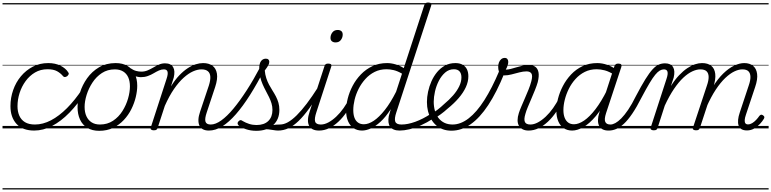

<svg xmlns="http://www.w3.org/2000/svg" viewBox="-20 -1020 6125 1525"><path d="M252 17Q159 17 111 -36Q63 -89 63 -177Q63 -243 84.5 -304.5Q106 -366 146 -414Q186 -462 241 -490.5Q296 -519 363 -519Q419 -519 460 -498.5Q501 -478 521 -447Q528 -438 525.5 -431Q523 -424 514 -415Q503 -408 494.5 -408Q486 -408 480 -416Q461 -439 433 -454.5Q405 -470 357 -470Q302 -470 258.5 -444.5Q215 -419 183.5 -376Q152 -333 135.5 -281Q119 -229 119 -176Q119 -134 133.5 -101Q148 -68 178.5 -49.5Q209 -31 258 -31Q269 -31 273.5 -23.5Q278 -16 277 -6.5Q276 3 269.5 10Q263 17 252 17ZM0 475H524V485H0ZM0 -20H524V0H0ZM0 -505H524V-500H0ZM0 -995H524V-985H0Z M251 17Q242 17 237.5 10Q233 3 233.5 -6.5Q234 -16 240 -23.5Q246 -31 257 -31Q321 -31 385 -64.5Q449 -98 512 -161Q575 -224 634 -313Q639 -321 648.5 -318.5Q658 -316 663.5 -308.5Q669 -301 662 -292Q599 -194 531.5 -125Q464 -56 393.5 -19.5Q323 17 251 17ZM524 475V485ZM524 -20V0ZM524 -505V-500ZM524 -995V-985Z M768 19Q712 19 673.5 -4.5Q635 -28 615.5 -70.5Q596 -113 596 -168Q596 -223 615 -284Q634 -345 672 -398.5Q710 -452 766.5 -485.5Q823 -519 899 -519Q954 -519 992 -496.5Q1030 -474 1050 -433.5Q1070 -393 1070 -339Q1070 -298 1058.5 -249.5Q1047 -201 1023.5 -153.5Q1000 -106 963.5 -67Q927 -28 878.5 -4.5Q830 19 768 19ZM774 -31Q833 -31 878 -61Q923 -91 952.5 -138Q982 -185 997 -237Q1012 -289 1012 -334Q1012 -376 998.5 -406Q985 -436 958 -452.5Q931 -469 892 -469Q834 -469 789.5 -440Q745 -411 714.5 -364.5Q684 -318 668 -266.5Q652 -215 652 -171Q652 -128 666.5 -96.5Q681 -65 708 -48Q735 -31 774 -31ZM524 475H1125V485H524ZM524 -20H1125V0H524ZM524 -505H1125V-500H524ZM524 -995H1125V-985H524Z M1099 -407Q1083 -407 1064 -412Q1045 -417 1027.5 -426Q1010 -435 996 -446Q988 -453 986 -461.5Q984 -470 987 -477Q990 -484 996.5 -486Q1003 -488 1012 -481Q1040 -462 1061.5 -456.5Q1083 -451 1102 -451Q1129 -451 1152.5 -461Q1176 -471 1198 -484Q1220 -497 1242.5 -507Q1265 -517 1290 -517Q1299 -517 1303 -509.5Q1307 -502 1305.5 -493Q1304 -484 1297.5 -476.5Q1291 -469 1281 -469Q1262 -469 1242 -460Q1222 -451 1200.5 -438Q1179 -425 1153.5 -416Q1128 -407 1099 -407ZM1126 475V485ZM1126 -20V0ZM1126 -505V-500ZM1126 -995V-985Z M1639 17Q1611 17 1592 7Q1573 -3 1564 -22.5Q1555 -42 1556 -69.5Q1557 -97 1569 -132L1639 -341Q1652 -382 1650.5 -410.5Q1649 -439 1631.5 -454Q1614 -469 1580 -469Q1549 -469 1513 -453Q1477 -437 1438.5 -402.5Q1400 -368 1362 -313Q1324 -258 1289 -179L1232 -4Q1229 6 1222.5 10.5Q1216 15 1201 15Q1189 15 1181.5 10Q1174 5 1177 -6L1303 -394Q1316 -433 1310.5 -451Q1305 -469 1282 -469Q1271 -469 1266.5 -476.5Q1262 -484 1263.5 -493Q1265 -502 1272 -509.5Q1279 -517 1291 -517Q1315 -517 1331 -509Q1347 -501 1355.5 -486Q1364 -471 1365 -450.5Q1366 -430 1360 -404L1338 -334Q1370 -386 1403.5 -421Q1437 -456 1470.5 -478Q1504 -500 1535 -509.5Q1566 -519 1593 -519Q1639 -519 1667.5 -498Q1696 -477 1703 -435Q1710 -393 1689 -329L1622 -127Q1605 -77 1612 -54Q1619 -31 1654 -31Q1664 -31 1668 -23.5Q1672 -16 1670.5 -7Q1669 2 1661 9.5Q1653 17 1639 17ZM1125 475H1796V485H1125ZM1125 -20H1796V0H1125ZM1125 -505H1796V-500H1125ZM1125 -995H1796V-985H1125Z M1639 17Q1628 17 1624 9.5Q1620 2 1622.5 -7Q1625 -16 1633 -23.5Q1641 -31 1654 -31Q1692 -31 1737.5 -63.5Q1783 -96 1833.5 -156.5Q1884 -217 1939 -302Q1994 -387 2050 -493Q2056 -503 2065.5 -502Q2075 -501 2081 -492Q2087 -483 2081 -470Q2023 -356 1966 -266Q1909 -176 1854 -113Q1799 -50 1745.5 -16.5Q1692 17 1639 17ZM1796 475V485ZM1796 -20V0ZM1796 -505V-500ZM1796 -995V-985Z M2190 17Q2173 17 2154 13.5Q2135 10 2112 7.5Q2089 5 2059 7L2086 -16Q2115 -22 2136 -25.5Q2157 -29 2174 -30Q2191 -31 2204 -31Q2213 -31 2217 -23.5Q2221 -16 2219 -7Q2217 2 2209.5 9.5Q2202 17 2190 17ZM2016 19Q1972 19 1934.5 6.5Q1897 -6 1875 -24Q1867 -32 1867 -40.5Q1867 -49 1875 -57Q1884 -66 1891 -66Q1898 -66 1909 -58Q1931 -45 1958.5 -36Q1986 -27 2017 -27Q2078 -27 2111 -59Q2144 -91 2144 -147Q2144 -174 2136.5 -199Q2129 -224 2117 -248.5Q2105 -273 2091.5 -298Q2078 -323 2066 -350.5Q2054 -378 2046.5 -409Q2039 -440 2039 -476Q2039 -516 2053.5 -535Q2068 -554 2092 -554Q2106 -554 2112.5 -546.5Q2119 -539 2119 -529Q2119 -516 2110.5 -500.5Q2102 -485 2083 -460Q2086 -427 2095 -399.5Q2104 -372 2117 -347.5Q2130 -323 2144.5 -300.5Q2159 -278 2171.5 -254Q2184 -230 2191.5 -204Q2199 -178 2199 -147Q2199 -71 2149.5 -26Q2100 19 2016 19ZM1796 475H2346V485H1796ZM1796 -20H2346V0H1796ZM1796 -505H2346V-500H1796ZM1796 -995H2346V-985H1796Z M2189 17Q2178 17 2173.5 9.5Q2169 2 2170.5 -7Q2172 -16 2180.5 -23.5Q2189 -31 2204 -31Q2234 -31 2266.5 -49Q2299 -67 2336.5 -104Q2374 -141 2416.5 -197Q2459 -253 2508 -330Q2515 -341 2524 -339.5Q2533 -338 2538 -330Q2543 -322 2537 -312Q2484 -225 2438.5 -162Q2393 -99 2352 -59.5Q2311 -20 2271 -1.5Q2231 17 2189 17ZM2346 475V485ZM2346 -20V0ZM2346 -505V-500ZM2346 -995V-985Z M2514 17Q2484 17 2464 7Q2444 -3 2434.5 -22.5Q2425 -42 2426 -69.5Q2427 -97 2439 -132L2557 -494Q2561 -506 2567 -510.5Q2573 -515 2587 -515Q2603 -515 2609 -509Q2615 -503 2611 -491L2493 -129Q2476 -78 2483 -54.5Q2490 -31 2528 -31Q2539 -31 2543 -23.5Q2547 -16 2545.5 -7Q2544 2 2536 9.5Q2528 17 2514 17ZM2645 -683Q2628 -683 2616.5 -692Q2605 -701 2605 -719Q2605 -743 2620 -762.5Q2635 -782 2662 -782Q2680 -782 2691 -773Q2702 -764 2702 -745Q2702 -722 2687.5 -702.5Q2673 -683 2645 -683ZM2346 475H2671V485H2346ZM2346 -20H2671V0H2346ZM2346 -505H2671V-500H2346ZM2346 -995H2671V-985H2346Z M2514 17Q2503 17 2498.5 9.5Q2494 2 2495.5 -7Q2497 -16 2505.5 -23.5Q2514 -31 2529 -31Q2557 -31 2588 -47.5Q2619 -64 2650 -93Q2681 -122 2709 -161.5Q2737 -201 2760 -247Q2765 -257 2774 -256.5Q2783 -256 2789.5 -249.5Q2796 -243 2791 -233Q2766 -179 2735 -133Q2704 -87 2668 -53.5Q2632 -20 2593.5 -1.5Q2555 17 2514 17ZM2671 475V485ZM2671 -20V0ZM2671 -505V-500ZM2671 -995V-985Z M2856 17Q2817 17 2788.5 -2Q2760 -21 2744.5 -57Q2729 -93 2729 -141Q2729 -186 2742 -237.5Q2755 -289 2781 -338.5Q2807 -388 2846.5 -429Q2886 -470 2938 -494.5Q2990 -519 3055 -519Q3087 -519 3122.5 -508.5Q3158 -498 3187 -479L3350 -979Q3354 -991 3361 -995.5Q3368 -1000 3381 -1000Q3399 -1000 3404 -992.5Q3409 -985 3404 -973L3128 -128Q3111 -77 3119.5 -54Q3128 -31 3168 -31Q3176 -31 3180 -23.5Q3184 -16 3182.5 -7Q3181 2 3174 9.5Q3167 17 3154 17Q3127 17 3108 9Q3089 1 3078.5 -13.5Q3068 -28 3065.5 -49.5Q3063 -71 3068 -98L3084 -153Q3043 -90 3002.5 -53Q2962 -16 2924.5 0.5Q2887 17 2856 17ZM2870 -33Q2907 -33 2949 -61Q2991 -89 3036.5 -146.5Q3082 -204 3126 -291L3173 -435Q3137 -456 3107 -463Q3077 -470 3050 -470Q2998 -470 2956 -449Q2914 -428 2882 -392.5Q2850 -357 2828.5 -314.5Q2807 -272 2796.5 -228Q2786 -184 2786 -146Q2786 -111 2795 -86Q2804 -61 2823 -47Q2842 -33 2870 -33ZM2671 475H3312V485H2671ZM2671 -20H3312V0H2671ZM2671 -505H3312V-500H2671ZM2671 -995H3312V-985H2671Z M3154 17Q3142 17 3138 9.5Q3134 2 3137 -7Q3140 -16 3148.5 -23.5Q3157 -31 3170 -31Q3218 -31 3278 -52.5Q3338 -74 3404 -117Q3411 -122 3417.5 -119Q3424 -116 3428 -108Q3432 -100 3431 -92Q3430 -84 3422 -79Q3371 -46 3322.5 -24.5Q3274 -3 3231.5 7Q3189 17 3154 17ZM3312 475V485ZM3312 -20V0ZM3312 -505V-500ZM3312 -995V-985Z M3401 -113Q3430 -129 3456.5 -149.5Q3483 -170 3506 -192Q3548 -227 3579 -262.5Q3610 -298 3627.5 -334.5Q3645 -371 3645 -406Q3645 -436 3630 -453Q3615 -470 3585 -470Q3574 -470 3569.5 -477Q3565 -484 3566.5 -494Q3568 -504 3576 -511.5Q3584 -519 3597 -519Q3632 -519 3655 -505.5Q3678 -492 3689 -469Q3700 -446 3700 -414Q3700 -371 3680 -327.5Q3660 -284 3623 -241Q3586 -198 3534 -156Q3509 -133 3480 -112Q3451 -91 3421 -73ZM3312 475H3756V485H3312ZM3312 -20H3756V0H3312ZM3312 -505H3756V-500H3312ZM3312 -995H3756V-985H3312Z M3566 18Q3529 18 3498.5 7Q3468 -4 3444.5 -24.5Q3421 -45 3404.5 -73.5Q3388 -102 3379.5 -136.5Q3371 -171 3371 -210Q3371 -249 3380 -291.5Q3389 -334 3407 -374.5Q3425 -415 3452 -447.5Q3479 -480 3515 -499.5Q3551 -519 3597 -519Q3607 -519 3611 -511.5Q3615 -504 3613 -494Q3611 -484 3603.5 -477Q3596 -470 3585 -470Q3546 -470 3516 -444Q3486 -418 3465.5 -378Q3445 -338 3435 -293.5Q3425 -249 3425 -212Q3425 -173 3434.5 -140Q3444 -107 3463 -82.5Q3482 -58 3510 -44.5Q3538 -31 3575 -31Q3639 -31 3702.5 -80Q3766 -129 3827 -224.5Q3888 -320 3946 -458Q3949 -466 3957 -467.5Q3965 -469 3973 -465Q3981 -461 3985.5 -454Q3990 -447 3986 -438Q3925 -287 3858 -185.5Q3791 -84 3718 -33Q3645 18 3566 18ZM3756 475H3769V485H3756ZM3756 -20H3769V0H3756ZM3756 -505H3769V-500H3756ZM3756 -995H3769V-985H3756Z M4179 17Q4151 17 4131.5 7Q4112 -3 4101.5 -21.5Q4091 -40 4091 -65.5Q4091 -91 4101 -122Q4108 -144 4121 -174.5Q4134 -205 4149 -239.5Q4164 -274 4178 -308.5Q4192 -343 4200 -374Q4212 -419 4201 -436Q4190 -453 4162 -453Q4136 -453 4105 -445Q4074 -437 4043.5 -429Q4013 -421 3986 -421Q3971 -421 3959.5 -429Q3948 -437 3942.5 -452.5Q3937 -468 3937 -490Q3937 -508 3943 -524Q3949 -540 3961 -550Q3973 -560 3989 -560Q4003 -560 4010 -551Q4017 -542 4017 -528Q4017 -517 4012 -500.5Q4007 -484 3997 -467Q4015 -467 4036.5 -472.5Q4058 -478 4082.5 -485.5Q4107 -493 4132 -498.5Q4157 -504 4180 -504Q4211 -504 4231 -490Q4251 -476 4257 -446Q4263 -416 4251 -367Q4243 -339 4229 -304.5Q4215 -270 4200 -235Q4185 -200 4172 -169Q4159 -138 4153 -115Q4140 -72 4149 -51.5Q4158 -31 4193 -31Q4203 -31 4207 -23.5Q4211 -16 4209 -7Q4207 2 4199.5 9.5Q4192 17 4179 17ZM3768 475H4336V485H3768ZM3768 -20H4336V0H3768ZM3768 -505H4336V-500H3768ZM3768 -995H4336V-985H3768Z M4178 17Q4167 17 4162.5 9.5Q4158 2 4159.5 -7Q4161 -16 4169.5 -23.5Q4178 -31 4193 -31Q4221 -31 4252 -47.5Q4283 -64 4314 -93Q4345 -122 4373 -161.5Q4401 -201 4424 -247Q4429 -257 4438 -256.5Q4447 -256 4453.5 -249.5Q4460 -243 4455 -233Q4430 -179 4399 -133Q4368 -87 4332 -53.5Q4296 -20 4257.5 -1.5Q4219 17 4178 17ZM4335 475V485ZM4335 -20V0ZM4335 -505V-500ZM4335 -995V-985Z M4525 17Q4486 17 4457.5 -2Q4429 -21 4414 -57Q4399 -93 4399 -141Q4399 -185 4412 -236Q4425 -287 4451 -337Q4477 -387 4516 -428.5Q4555 -470 4607 -494.5Q4659 -519 4724 -519Q4762 -519 4801.5 -505.5Q4841 -492 4872 -469L4860 -425Q4818 -452 4784 -461Q4750 -470 4719 -470Q4667 -470 4625 -449Q4583 -428 4551 -392.5Q4519 -357 4498 -314.5Q4477 -272 4466 -228Q4455 -184 4455 -146Q4455 -111 4464.5 -86Q4474 -61 4492.5 -47Q4511 -33 4539 -33Q4576 -33 4619.5 -62.5Q4663 -92 4709.5 -152.5Q4756 -213 4802 -305L4816 -266Q4766 -161 4713.5 -99Q4661 -37 4613 -10Q4565 17 4525 17ZM4813 17Q4785 17 4766 7Q4747 -3 4738 -22Q4729 -41 4729.5 -67Q4730 -93 4740 -125L4860 -494Q4865 -506 4871.5 -510.5Q4878 -515 4891 -515Q4909 -515 4914 -507.5Q4919 -500 4915 -488L4794 -122Q4778 -73 4787.5 -52Q4797 -31 4828 -31Q4837 -31 4841 -23.5Q4845 -16 4843.5 -7Q4842 2 4834.5 9.5Q4827 17 4813 17ZM4336 475H4971V485H4336ZM4336 -20H4971V0H4336ZM4336 -505H4971V-500H4336ZM4336 -995H4971V-985H4336Z M4815 17Q4804 17 4800.5 9.5Q4797 2 4799.5 -7Q4802 -16 4809.5 -23.5Q4817 -31 4829 -31Q4846 -31 4867.5 -42.5Q4889 -54 4914.5 -79.5Q4940 -105 4969.5 -148.5Q4999 -192 5031 -257Q5074 -339 5106 -390.5Q5138 -442 5163.5 -469.5Q5189 -497 5212.5 -507Q5236 -517 5262 -517Q5272 -517 5274.5 -509.5Q5277 -502 5274.5 -493Q5272 -484 5266 -476.5Q5260 -469 5253 -469Q5237 -469 5220.5 -459.5Q5204 -450 5184.5 -426.5Q5165 -403 5139 -359.5Q5113 -316 5077 -248Q5037 -169 5002 -117.5Q4967 -66 4935.5 -37Q4904 -8 4874.5 4.5Q4845 17 4815 17ZM4971 475H5071V485H4971ZM4971 -20H5071V0H4971ZM4971 -505H5071V-500H4971ZM4971 -995H5071V-985H4971Z M5172 15Q5160 15 5152.5 10Q5145 5 5148 -6L5274 -394Q5287 -433 5281.5 -451Q5276 -469 5253 -469Q5243 -469 5239.5 -476.5Q5236 -484 5237.5 -493Q5239 -502 5245.5 -509.5Q5252 -517 5262 -517Q5285 -517 5301 -509.5Q5317 -502 5326 -487Q5335 -472 5336 -451Q5337 -430 5331 -404L5309 -337Q5341 -388 5374 -422.5Q5407 -457 5439 -478.5Q5471 -500 5500.5 -509.5Q5530 -519 5556 -519Q5602 -519 5629 -497.5Q5656 -476 5661 -433.5Q5666 -391 5646 -329L5539 -4Q5535 6 5529 10.5Q5523 15 5508 15Q5496 15 5488 10Q5480 5 5484 -6L5595 -341Q5609 -381 5608.5 -409.5Q5608 -438 5592.5 -453.5Q5577 -469 5542 -469Q5513 -469 5478.5 -453Q5444 -437 5407.5 -403Q5371 -369 5333.5 -314Q5296 -259 5260 -181L5203 -4Q5200 6 5193.5 10.5Q5187 15 5172 15ZM5913 16Q5886 16 5869.5 6Q5853 -4 5846.5 -23Q5840 -42 5842.5 -68.5Q5845 -95 5856 -127L5927 -341Q5941 -381 5940.5 -409.5Q5940 -438 5925 -453.5Q5910 -469 5876 -469Q5847 -469 5812.5 -452.5Q5778 -436 5740.5 -400.5Q5703 -365 5665.5 -308.5Q5628 -252 5592 -171H5568Q5600 -263 5640.5 -328.5Q5681 -394 5725 -436.5Q5769 -479 5812 -499Q5855 -519 5891 -519Q5935 -519 5961.5 -497Q5988 -475 5993.5 -433Q5999 -391 5978 -329L5905 -110Q5896 -84 5895 -66.5Q5894 -49 5900.5 -40.5Q5907 -32 5921 -32Q5938 -32 5954.5 -42Q5971 -52 5986 -68Q6001 -84 6011 -99Q6017 -106 6023.5 -108.5Q6030 -111 6039 -105Q6050 -98 6051 -91Q6052 -84 6047 -76Q6036 -57 6016 -35.5Q5996 -14 5970 1Q5944 16 5913 16ZM5071 475H6085V485H5071ZM5071 -20H6085V0H5071ZM5071 -505H6085V-500H5071ZM5071 -995H6085V-985H5071Z"/></svg>

Font: Playwrite CZ Guides
Style: Regular
Weight: 400
Designer: Veronika Burian, José Scaglione
Foundry: TypeTogether
Version: Version 1.003